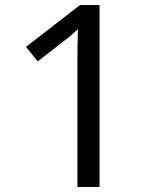

<svg xmlns="http://www.w3.org/2000/svg" viewBox="-20 -827 601 754"><path d="M284 -581Q284 -614 284.5 -650Q285 -686 286 -713Q274 -701 262.5 -691Q251 -681 235 -669L128 -586L82 -643L294 -807H371V-93H284Z"/></svg>

Font: Noto Sans Oriya UI
Style: Regular
Weight: 400
Designer: Amélie Bonet and Sol Matas
Foundry: Google LLC
Version: Version 2.000